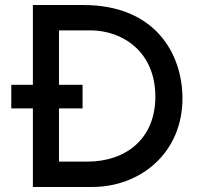

<svg xmlns="http://www.w3.org/2000/svg" viewBox="-20 -745 804 765"><path d="M111 0H347C540 0 707 -136 707 -353C707 -530 599 -725 312 -725H111V-407H25V-313H111ZM215 -101V-313H309V-407H215V-624H340C467 -624 599 -540 599 -360C599 -194 484 -101 327 -101Z"/></svg>

Font: Reem Kufi
Style: Regular
Weight: 400
Designer: Khaled Hosny
Version: Version 0.007